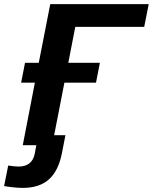

<svg xmlns="http://www.w3.org/2000/svg" viewBox="-69 -708 745 936"><path d="M53 -402H120L176 -688H656L634 -577H298L264 -402H418L399 -305H245L195 -49H250L233 38Q216 125 169.5 166.5Q123 208 42 208Q20 208 -7 205Q-34 202 -49 199L-29 99Q-15 101 -2.5 102.5Q10 104 21 104Q87 104 100 43L108 0H42L101 -305H34Z"/></svg>

Font: Libra Sans Modern
Style: Bold Italic
Weight: 700
Italic angle: -12°
Foundry: Stefan Peev, Context Ltd
Version: Version 1.000